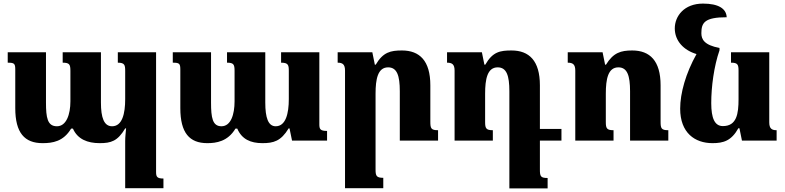

<svg xmlns="http://www.w3.org/2000/svg" viewBox="-20 -783 4373 1069"><path d="M636 -492V-434C674 -434 677 -421 677 -388V-231C677 -151 661 -80 604 -80C559 -80 542 -128 542 -212V-492H329V-434C367 -434 372 -424 372 -388V-219C372 -145 349 -80 297 -80C244 -80 236 -128 236 -212V-492H23V-434C60 -434 65 -429 65 -395V-181C65 -43 117 14 217 14C273 14 333 5 376 -67H386C412 -8 467 14 535 14C598 14 635 3 677 -68H682C680 -44 677 -21 677 3V265H890V211C854 211 849 201 849 174V-492Z M1545 -492V-434C1585 -434 1588 -421 1588 -388V-231C1588 -151 1571 -80 1515 -80C1473 -80 1457 -128 1457 -212V-492H1244V-434C1281 -434 1286 -424 1286 -388V-219C1286 -145 1265 -80 1213 -80C1163 -80 1155 -128 1155 -212V-492H942V-434C979 -434 984 -429 984 -395V-181C984 -43 1035 14 1134 14C1184 14 1248 5 1291 -67H1301C1326 -8 1375 14 1441 14C1503 14 1544 3 1587 -68H1592L1606 0H1801V-54C1763 -54 1758 -64 1758 -91V-492Z M2419 -58C2380 -58 2376 -68 2376 -106V-308C2376 -445 2316 -502 2218 -502C2155 -502 2113 -493 2072 -423H2067L2053 -492H1860V-434C1887 -434 1901 -425 1901 -390V265H2114V207C2077 207 2071 197 2071 162V-261C2071 -342 2083 -408 2141 -408C2191 -408 2206 -361 2206 -275V0H2419Z M3029 208C2990 208 2986 199 2986 161V0H3106V-65H2986V-308C2986 -445 2926 -502 2828 -502C2765 -502 2723 -495 2682 -423H2677L2663 -492H2469V-434C2497 -434 2511 -425 2511 -390V0H2724V-58C2687 -58 2681 -68 2681 -103V-261C2681 -342 2693 -408 2751 -408C2801 -408 2816 -361 2816 -275V266H3029Z M3701 -58C3662 -58 3658 -68 3658 -106V-308C3658 -445 3598 -502 3500 -502C3437 -502 3395 -490 3354 -423H3349L3335 -492H3141V-434C3169 -434 3183 -425 3183 -390V0H3396V-58C3359 -58 3353 -68 3353 -103V-261C3353 -342 3365 -408 3423 -408C3473 -408 3488 -361 3488 -275V0H3701Z M4091 -69H4097L4111 0H4304V-58C4277 -58 4263 -67 4263 -102V-492H4050V-434C4087 -434 4092 -424 4092 -389V-231C4092 -150 4082 -81 4005 -81C3959 -81 3940 -125 3940 -209C3940 -299 3955 -414 3986 -503V-516C3901 -532 3885 -564 3885 -598C3885 -656 3902 -687 4026 -687C4024 -735 3980 -763 3894 -763C3789 -763 3737 -693 3737 -625C3737 -555 3787 -503 3858 -482C3798 -375 3767 -264 3767 -178C3767 -43 3849 14 3947 14C4008 14 4052 1 4091 -69Z"/></svg>

Font: Noto Serif Armenian Extra
Style: Regular
Weight: 800
Designer: Monotype Design Team
Foundry: Monotype Imaging Inc.
Version: Version 1.901